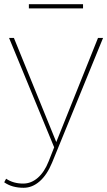

<svg xmlns="http://www.w3.org/2000/svg" viewBox="-33 -697 509 911"><path d="M79 194Q24 194 -13 168L-4 151Q30 174 77 174Q115 174 146.5 146.5Q178 119 198 68L224 2L10 -517H33L234 -23L432 -517H456L214 75Q190 133 155 163.5Q120 194 79 194ZM361 -677V-657H104V-677Z"/></svg>

Font: Montserrat-Arabic Thin
Style: Regular
Weight: 250
Designer: Mohamed Gaber
Foundry: Kief Type Foundry
Version: Version 5.008